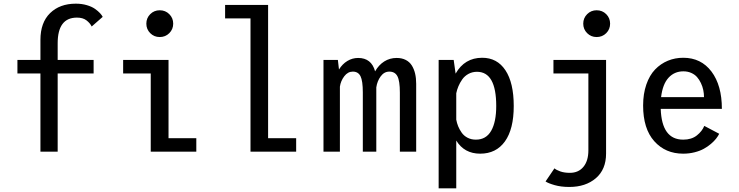

<svg xmlns="http://www.w3.org/2000/svg" viewBox="-20 -827 4030 1047"><path d="M75 -500H200.5V-609.5Q200.5 -704 253.2 -755.5Q306 -807 393.5 -807Q425.5 -807 453 -799Q480.5 -791 497.8 -778.8Q515 -766.5 525.2 -755.5Q535.5 -744.5 540 -735L480 -682.5Q471 -701 451.5 -716Q432 -731 399.5 -731Q294.5 -731 294.5 -591V-500H490.5V-426.5H294.5V0H200.5V-426.5H75Z M851 -625Q820.5 -625 799.2 -646.2Q778 -667.5 778 -698Q778 -728.5 799.2 -749.8Q820.5 -771 851 -771Q882 -771 903.2 -749.8Q924.5 -728.5 924.5 -698Q924.5 -667.5 903.2 -646.2Q882 -625 851 -625ZM899 -73.5H1050.5V0H802V-426.5H651.5V-500H899Z M1442 -73.5H1595V0H1346V-726.5H1207.5V-800H1442Z M1744 0V-500H1822.5L1828.5 -448Q1847 -478 1874.2 -494.5Q1901.5 -511 1933 -511Q2005.5 -511 2025.5 -438Q2045 -472.5 2075.2 -491.8Q2105.5 -511 2143 -511Q2171.5 -511 2192.5 -500.2Q2213.5 -489.5 2225.8 -469.8Q2238 -450 2243.8 -425.2Q2249.5 -400.5 2249.5 -370V0H2160.5V-322.5Q2160.5 -386 2147.2 -411.2Q2134 -436.5 2103 -436.5Q2075 -436.5 2056 -410.8Q2037 -385 2032 -350.5V0H1958.5V-323Q1958.5 -386 1946 -411.2Q1933.5 -436.5 1904 -436.5Q1876.5 -436.5 1857.2 -411Q1838 -385.5 1833.5 -354.5V0Z M2372 -500H2454L2464.5 -425.5Q2513.5 -512 2609.5 -512Q2691 -512 2736.2 -443.8Q2781.5 -375.5 2781.5 -249Q2781.5 -123 2733.5 -56Q2685.5 11 2598.5 11Q2512 11 2468 -60.5V200H2372ZM2581 -435.5Q2555.5 -435.5 2534.5 -424Q2513.5 -412.5 2500.5 -393.8Q2487.5 -375 2479.8 -356.5Q2472 -338 2468 -318.5V-174.5Q2471.5 -155.5 2478.5 -138.2Q2485.5 -121 2497.5 -103.8Q2509.5 -86.5 2529.5 -76Q2549.5 -65.5 2575 -65.5Q2631 -65.5 2658.5 -113.8Q2686 -162 2686 -249Q2686 -435.5 2581 -435.5Z M3233.5 -625Q3203 -625 3181.8 -646.2Q3160.5 -667.5 3160.5 -698Q3160.5 -728.5 3181.8 -749.8Q3203 -771 3233.5 -771Q3264.5 -771 3285.8 -749.8Q3307 -728.5 3307 -698Q3307 -667.5 3285.8 -646.2Q3264.5 -625 3233.5 -625ZM3285 -500V10.5Q3285 97 3229.2 144.8Q3173.5 192.5 3084.5 192.5Q3039.5 192.5 3004.5 182.5Q2969.5 172.5 2955 162.5L3003.5 91Q3013.5 100 3035.5 107.8Q3057.5 115.5 3087.5 115.5Q3134.5 115.5 3161.5 82.8Q3188.5 50 3188.5 -7V-426.5H2998V-500Z M3902 -97.5Q3895.5 -84.5 3885 -71Q3874.5 -57.5 3857 -42.5Q3839.5 -27.5 3818.2 -15.8Q3797 -4 3767.5 3.5Q3738 11 3705.5 11Q3608.5 11 3547.8 -57Q3487 -125 3487 -251.5Q3487 -315.5 3504.5 -366Q3522 -416.5 3552.2 -448Q3582.5 -479.5 3621.8 -495.8Q3661 -512 3706 -512Q3803 -512 3859.8 -436.8Q3916.5 -361.5 3916.5 -233.5H3583Q3588.5 -65.5 3705.5 -65.5Q3751 -65.5 3780 -88.5Q3809 -111.5 3820.5 -140.5ZM3706.5 -438Q3657.5 -438 3625.5 -403Q3593.5 -368 3585 -297.5H3819Q3819 -317 3815 -336.2Q3811 -355.5 3802.2 -374Q3793.5 -392.5 3781 -406.8Q3768.5 -421 3749.2 -429.5Q3730 -438 3706.5 -438Z"/></svg>

Font: League Mono Narrow
Style: Regular
Weight: 400
Width: 3
Designer: Tyler Finck
Foundry: The League of Moveable Type / Tyler Finck
Version: Version 2.210